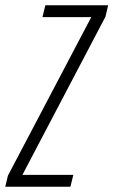

<svg xmlns="http://www.w3.org/2000/svg" viewBox="-58 -708 430 728"><path d="M-38 0 -28 -42 288 -643H103L114 -688H352L342 -645L27 -45H220L209 0Z"/></svg>

Font: Saira UltraCondensed Light
Style: Italic
Weight: 300
Width: 1
Italic angle: -12°
Designer: Hector Gatti with collaboration of the Omnibus-Type team
Foundry: Omnibus-Type
Version: Version 1.101